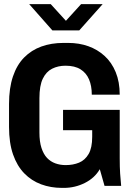

<svg xmlns="http://www.w3.org/2000/svg" viewBox="-20 -905 640 935"><path d="M282 10Q227 10 180 -7.5Q133 -25 98 -61Q63 -97 43.5 -153Q24 -209 24 -287V-399Q24 -476 43 -532.5Q62 -589 97.5 -625Q133 -661 181.5 -678.5Q230 -696 289 -696H312Q365 -696 410 -680Q455 -664 489.5 -632.5Q524 -601 543.5 -553.5Q563 -506 563 -444H427Q427 -487 413.5 -518.5Q400 -550 372 -567.5Q344 -585 299 -585Q263 -585 234 -570.5Q205 -556 188.5 -522Q172 -488 172 -427V-260Q172 -215 182 -184.5Q192 -154 209 -136Q226 -118 249.5 -109.5Q273 -101 300 -101Q336 -101 365 -113Q394 -125 411.5 -155Q429 -185 429 -239V-271H287V-370H563V-134Q563 -91 565 -60Q567 -29 570 0H489L466 -81Q441 -38 393 -14Q345 10 291 10ZM235 -757 122 -885H227L318 -785H284L375 -885H480L366 -757Z"/></svg>

Font: Chivo Mono Medium SemiBold
Style: Regular
Weight: 600
Monospace: yes
Version: Version 1.008